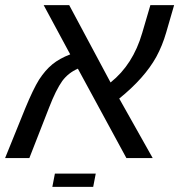

<svg xmlns="http://www.w3.org/2000/svg" viewBox="-38 -619 702 752"><path d="M237 -406 133 -599H233L395 -296Q483 -366 519 -490L551 -599H644L613 -492Q598 -440 574 -396Q528 -313 429 -233L560 0H457L267 -350Q230 -334 206 -302Q181 -267 154 -197L77 0H-18L61 -195Q92 -270 115 -307Q139 -344 167 -367Q195 -390 237 -406ZM167 113 177 61H337L327 113Z"/></svg>

Font: Libra Sans
Style: Italic
Weight: 400
Italic angle: -12°
Foundry: Context Ltd
Version: Version 1.002